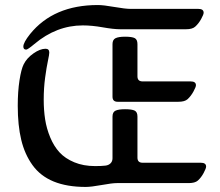

<svg xmlns="http://www.w3.org/2000/svg" viewBox="-20 -720 866 755"><path d="M422.4 -97.7V-261.7Q422.4 -279.3 434.3 -284.9Q446.3 -290.5 471.7 -290.5Q499 -290.5 509.8 -284.9Q520.5 -279.3 520.5 -261.7V-100.1Q520.5 -80.1 540.5 -80.1H769.5Q790.5 -80.1 790.5 -64.9Q790.5 -58.1 780.8 -39.8Q771 -21.5 757.8 -9.8Q746.6 0 721.7 0H439.5Q420.9 0 379.4 7.6Q337.9 15.1 316.9 15.1Q243.2 15.1 190.9 -6.3Q138.7 -27.8 107.9 -70.6Q77.1 -113.3 63.5 -170.2Q49.8 -227.1 49.8 -304.2Q49.8 -359.4 56.6 -403.8Q63.5 -448.2 73.2 -467.3Q85.4 -491.7 111.6 -510Q137.7 -528.3 159.2 -528.3Q173.8 -528.3 173.8 -513.2Q173.8 -505.9 168.5 -481Q163.1 -456.1 157.5 -415Q151.9 -374 151.9 -328.1Q151.9 -286.6 157.5 -250.5Q163.1 -214.4 177.5 -179.7Q191.9 -145 214.1 -120.8Q236.3 -96.7 272.2 -81.8Q308.1 -66.9 354 -66.9Q379.9 -66.9 395 -68.8Q407.2 -70.3 414.8 -77.9Q422.4 -85.4 422.4 -97.7ZM492.7 -685.1H759.8Q780.8 -685.1 780.8 -669.9Q780.8 -663.1 771 -645.3Q761.2 -627.4 747.6 -615.2Q736.3 -605 711.9 -605H452.1Q426.8 -605 384.3 -612.5Q341.8 -620.1 305.7 -620.1Q202.1 -620.1 115.2 -546.9Q88.9 -524.9 83 -524.9Q71.8 -524.9 71.8 -537.1Q71.8 -552.7 98.1 -585.9Q190.4 -700.2 364.7 -700.2Q387.2 -700.2 429.9 -692.6Q472.7 -685.1 492.7 -685.1ZM422.4 -339.8V-546.4Q422.4 -564 434.3 -569.8Q446.3 -575.7 471.7 -575.7Q499 -575.7 509.8 -570.1Q520.5 -564.5 520.5 -546.4V-419.9Q520.5 -399.9 540.5 -399.9H729.5Q750.5 -399.9 750.5 -384.8Q750.5 -377.9 740.7 -360.1Q731 -342.3 717.8 -330.1Q706.5 -319.8 681.6 -319.8H442.4Q422.4 -319.8 422.4 -339.8Z"/></svg>

Font: SirinStencil
Style: Regular
Weight: 400
Designer: Olga Karpushina (okarpush@gmail.com)
Foundry: Cyreal (www.cyreal.org)
Version: Version 1.002